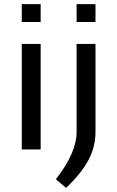

<svg xmlns="http://www.w3.org/2000/svg" viewBox="-20 -728 570 935"><path d="M86 -621H178V-708H86ZM86 0H178V-514H86ZM353 -621H445V-708H353ZM353 -85C353 -17.7 319.3 59 252 145L302 187C352.7 138.3 389.2 92.7 411.5 50C433.8 7.3 445 -37.7 445 -85V-514H353Z"/></svg>

Font: Telex Regular
Style: Regular
Weight: 400
Designer: Andres Torresi
Foundry: Andres Torresi
Version: Version 1.001